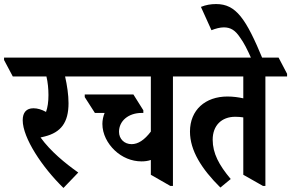

<svg xmlns="http://www.w3.org/2000/svg" viewBox="-75 -909 1436 947"><path d="M238 18 311 -58C246 -104 174 -163 125 -231C133 -233 140 -235 146 -236C225 -256 263 -304 263 -400C263 -441 256 -488 246 -532H383V-545L341 -625H-55V-613L-12 -532H154C161 -503 164 -470 164 -440C164 -407 160 -379 152 -357C130 -369 110 -375 90 -375C55 -375 37 -354 37 -316C37 -229 133 -84 238 18Z M623 -113C639 -113 655 -115 669 -120V-47L765 8H778V-532H885V-545L843 -625H274V-613L319 -532H669V-260C637 -218 606 -198 574 -198C538 -198 512 -224 512 -259C512 -313 559 -352 624 -352H632V-365L583 -443H343V-430L393 -352H441C434 -335 430 -316 430 -298C430 -248 455 -201 491 -167C527 -133 574 -113 623 -113Z M1012 16 1063 -26C1005 -95 974 -153 974 -220C974 -290 1018 -333 1085 -333C1099 -333 1113 -332 1125 -330V-47L1222 8H1234V-532H1341V-545L1299 -625H775V-613L818 -532H1125V-424C1103 -429 1074 -433 1047 -433C938 -433 862 -367 862 -260C862 -167 919 -76 1012 16Z M1167 -615H1222C1138 -818 1089 -889 991 -889C965 -889 941 -885 916 -875L968 -760C988 -768 1010 -774 1029 -774C1063 -774 1086 -759 1109 -724C1128 -698 1143 -669 1167 -615Z"/></svg>

Font: Noto Serif Devanagari ExtraCondensed
Style: Bold
Weight: 700
Width: 2
Designer: Universal Thirst, Indian Type Foundry and the Monotype Design Team
Foundry: Monotype Imaging Inc.
Version: Version 2.004